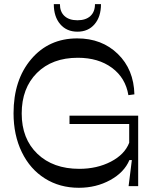

<svg xmlns="http://www.w3.org/2000/svg" viewBox="-20 -892 739 920"><path d="M357.9 7.8Q266.1 7.8 195.1 -36.9Q124 -81.5 84.5 -163.1Q44.9 -244.6 44.9 -349.1Q44.9 -508.8 129.4 -608.4Q213.9 -708 350.1 -708Q468.3 -708 544.7 -633.5Q621.1 -559.1 624 -439.9L595.2 -436Q581.5 -519 516.4 -567.1Q451.2 -615.2 353 -615.2Q230 -615.2 157 -542.5Q84 -469.7 84 -348.1Q84 -227.1 159.2 -155Q234.4 -83 359.9 -83Q444.8 -83 511.2 -117.4Q577.6 -151.9 599.1 -208V-297.9H313V-337.9H642.1V0H596.2L611.8 -125H600.1Q575.2 -65.9 508.1 -29.1Q440.9 7.8 357.9 7.8ZM237.8 -872.1H267.1Q267.1 -835.4 289.1 -815.2Q311 -794.9 351.1 -794.9Q391.1 -794.9 413.1 -815.2Q435.1 -835.4 435.1 -872.1H463.9Q463.9 -812 433.3 -776.1Q402.8 -740.2 351.1 -740.2Q299.3 -740.2 268.6 -776.1Q237.8 -812 237.8 -872.1Z"/></svg>

Font: Ribes
Style: Regular
Weight: 400
Designer: Luigi Gorlero
Foundry: Collletttivo
Version: Version 2.100;Glyphs 3.2 (3217)